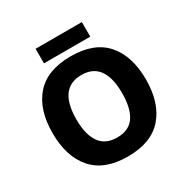

<svg xmlns="http://www.w3.org/2000/svg" viewBox="-196 -1045 1188 1222"><g transform="rotate(-30 398.0 -434.0)"><path d="M398 10Q226 10 140.5 -88Q55 -186 55 -359Q55 -531 140.5 -628Q226 -725 399 -725Q571 -725 656 -627.5Q741 -530 741 -358Q741 -186 655.5 -88Q570 10 398 10ZM398 -129Q486 -129 526 -188Q566 -247 566 -358Q566 -588 399 -588Q230 -588 230 -358Q230 -248 271 -188.5Q312 -129 398 -129ZM570 -771H230V-878H570Z"/></g></svg>

Font: Noto Sans UI ExtraBold
Style: Regular
Weight: 800
Designer: Monotype Design Team
Foundry: Monotype Imaging Inc.
Version: Version 1.001